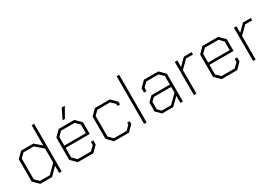

<svg xmlns="http://www.w3.org/2000/svg" viewBox="36 -1606 3559 2493"><g transform="rotate(-30 1815.5 -359.5)"><path d="M75 -82V-416L157 -498H340L440 -412V-714H478V0H440V-107L334 0H157ZM321 -35 440 -155V-365L327 -463H172L113 -404V-94L172 -35Z M638 -82V-416L720 -498H954L1037 -416V-240H676V-96L737 -35H936L998 -95V-144H1036V-83L953 0H720ZM999 -274V-403L939 -463H736L676 -403V-274ZM894 -719H940L856 -570H820Z M1182 -82V-416L1264 -498H1487L1569 -416V-375H1531V-404L1472 -463H1280L1220 -403V-95L1280 -35H1472L1531 -94V-123H1569V-82L1487 0H1264Z M1714 -714H1752V0H1714Z M1912 -72V-206L1983 -275H2258V-403L2197 -463H2015L1954 -403V-353H1916V-416L1998 -498H2214L2296 -416V0H2258V-106L2150 0H1984ZM2138 -35 2258 -154V-240H1998L1950 -194V-83L1998 -35Z M2461 -498H2499V-400L2597 -498H2714V-463H2610L2499 -353V0H2461Z M2794 -82V-416L2876 -498H3110L3193 -416V-240H2832V-96L2893 -35H3092L3154 -95V-144H3192V-83L3109 0H2876ZM3155 -274V-403L3095 -463H2892L2832 -403V-274Z M3348 -498H3386V-400L3484 -498H3601V-463H3497L3386 -353V0H3348Z"/></g></svg>

Font: Chakra Petch ExtraLight
Style: Regular
Weight: 275
Designer: Katatrad Aksorn Co.,Ltd.
Foundry: Cadson Demak Co.,Ltd.
Version: Version 1.000; ttfautohint (v1.6)